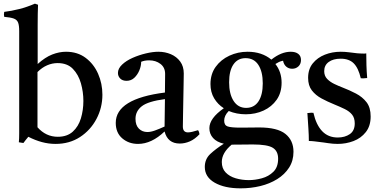

<svg xmlns="http://www.w3.org/2000/svg" viewBox="-20 -775 2085 1050"><path d="M284 12Q246 12 209 2Q172 -8 135 -27Q128 -18 121 -10Q114 -2 108 7Q101 6 94.5 5Q88 4 83 3Q85 -15 85 -44.5Q85 -74 85 -114V-605Q85 -636 79 -651.5Q73 -667 55.5 -673.5Q38 -680 3 -683Q0 -696 3 -710Q43 -715 85 -725.5Q127 -736 171 -755L188 -749Q187 -727 186.5 -699Q186 -671 186 -638V-425Q227 -462 265.5 -477Q304 -492 341 -492Q404 -492 448.5 -458.5Q493 -425 516.5 -371.5Q540 -318 540 -257Q540 -186 507.5 -124.5Q475 -63 417.5 -25.5Q360 12 284 12ZM185 -381V-79Q231 -27 296 -27Q347 -27 378 -55Q409 -83 422.5 -128Q436 -173 436 -223Q436 -272 422.5 -319.5Q409 -367 378.5 -398.5Q348 -430 295 -430Q266 -430 238 -418Q210 -406 185 -381Z M963 10Q897 10 880 -56Q809 12 735 12Q684 12 648.5 -18.5Q613 -49 613 -103Q613 -235 882 -269Q882 -293 882.5 -318Q883 -343 883 -371Q883 -406 857.5 -425.5Q832 -445 796 -445Q770 -445 752 -437Q752 -414 742 -390Q732 -366 714.5 -349.5Q697 -333 672 -333Q650 -333 637.5 -345.5Q625 -358 625 -376Q625 -400 647.5 -421.5Q670 -443 705 -458.5Q740 -474 778 -483Q816 -492 846 -492Q883 -492 914.5 -478.5Q946 -465 965.5 -438.5Q985 -412 985 -373Q985 -349 984 -310.5Q983 -272 982.5 -228.5Q982 -185 981 -146Q980 -107 980 -83Q980 -51 1008 -51Q1026 -51 1063 -63Q1067 -58 1068.5 -52Q1070 -46 1071 -41Q1046 -14 1018.5 -2Q991 10 963 10ZM880 -83 882 -233Q790 -221 755.5 -194Q721 -167 721 -125Q721 -90 739.5 -71.5Q758 -53 786 -53Q804 -53 826.5 -61Q849 -69 880 -83Z M1296 255Q1208 255 1154 224Q1100 193 1100 138Q1100 95 1130 67Q1160 39 1204 11Q1165 2 1145 -20.5Q1125 -43 1125 -74Q1125 -128 1204 -183Q1171 -204 1151 -237.5Q1131 -271 1131 -315Q1131 -370 1159.5 -409.5Q1188 -449 1234.5 -470.5Q1281 -492 1334 -492Q1412 -492 1464 -449Q1518 -492 1570 -492Q1596 -492 1611 -480.5Q1626 -469 1626 -447Q1626 -425 1612 -412Q1598 -399 1578 -399Q1559 -399 1545.5 -410.5Q1532 -422 1528 -443Q1514 -440 1505.5 -436Q1497 -432 1486 -425Q1520 -382 1520 -323Q1520 -268 1493 -229.5Q1466 -191 1421.5 -170.5Q1377 -150 1324 -150Q1274 -150 1231 -168Q1206 -143 1206 -115Q1206 -90 1225 -83.5Q1244 -77 1295 -77Q1318 -77 1350 -77.5Q1382 -78 1397 -78Q1497 -78 1541 -42.5Q1585 -7 1585 55Q1585 104 1561 141.5Q1537 179 1496 204.5Q1455 230 1403.5 242.5Q1352 255 1296 255ZM1247 16Q1193 61 1193 111Q1193 146 1214 168Q1235 190 1269 200Q1303 210 1341 210Q1375 210 1412 200Q1449 190 1475 164.5Q1501 139 1501 93Q1501 51 1471.5 33Q1442 15 1362 15Q1343 15 1315 15.5Q1287 16 1253 16Q1250 16 1247 16ZM1326 -185Q1370 -185 1393.5 -220.5Q1417 -256 1417 -319Q1417 -383 1393 -420Q1369 -457 1323 -457Q1280 -457 1256.5 -422.5Q1233 -388 1233 -325Q1233 -261 1257.5 -223Q1282 -185 1326 -185Z M1694 -158Q1709 -92 1742 -57.5Q1775 -23 1827 -23Q1866 -23 1893 -41.5Q1920 -60 1920 -100Q1920 -130 1905.5 -148Q1891 -166 1865.5 -178.5Q1840 -191 1808 -204Q1771 -219 1738.5 -236.5Q1706 -254 1685.5 -280.5Q1665 -307 1665 -349Q1665 -397 1690.5 -428.5Q1716 -460 1756.5 -476Q1797 -492 1843 -492Q1866 -492 1889 -489Q1912 -486 1914 -486Q1934 -483 1951 -482.5Q1968 -482 1969 -482Q1970 -482 1973.5 -482Q1977 -482 1983 -483Q1983 -451 1984 -418Q1985 -385 1988 -348Q1987 -348 1984 -348Q1975 -347 1967.5 -346.5Q1960 -346 1953 -347Q1940 -403 1914.5 -428.5Q1889 -454 1843 -454Q1802 -454 1777.5 -436Q1753 -418 1753 -386Q1753 -360 1769 -343.5Q1785 -327 1808 -316Q1831 -305 1852 -297Q1891 -282 1926.5 -263.5Q1962 -245 1984.5 -216Q2007 -187 2007 -138Q2007 -86 1980.5 -52.5Q1954 -19 1913 -3.5Q1872 12 1827 12Q1801 12 1775.5 8Q1750 4 1748 4Q1746 4 1731.5 2Q1717 0 1699.5 -2Q1682 -4 1669 -4Q1669 -35 1666.5 -73Q1664 -111 1661 -157Q1663 -157 1666 -157Q1675 -158 1681.5 -158.5Q1688 -159 1694 -158Z"/></svg>

Font: Tiro Tamil
Style: Regular
Weight: 400
Designer: Tamil: Fernando Mello & Fiona Ross. Latin: John Hudson.
Foundry: Tiro Typeworks Ltd.
Version: Version 1.52